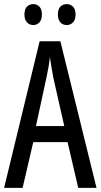

<svg xmlns="http://www.w3.org/2000/svg" viewBox="-20 -915 490 935"><path d="M361 0 309 -223H142L90 0H0L173 -714H274L450 0ZM240 -535Q235 -563 230.5 -589Q226 -615 223 -638Q218 -590 206 -536L155 -301H293ZM99 -845Q99 -871 111.5 -883Q124 -895 142 -895Q160 -895 172 -882.5Q184 -870 184 -845Q184 -819 172 -806Q160 -793 142 -793Q124 -793 111.5 -806Q99 -819 99 -845ZM262 -845Q262 -871 274.5 -883Q287 -895 305 -895Q323 -895 335.5 -882.5Q348 -870 348 -845Q348 -819 335.5 -806Q323 -793 305 -793Q286 -793 274 -806Q262 -819 262 -845Z"/></svg>

Font: Noto Sans Khmer UI ExtraCondensed
Style: Regular
Weight: 400
Width: 2
Designer: Danh Hong and the Monotype Design Team
Foundry: Monotype Imaging Inc.
Version: Version 2.002; ttfautohint (v1.8.4.7-5d5b)